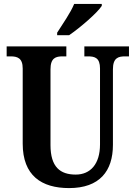

<svg xmlns="http://www.w3.org/2000/svg" viewBox="-20 -951 693 981"><path d="M272 -784V-771H333C390 -810 478 -886 500 -921V-931H359C341 -886 299 -827 272 -784ZM333 10C489 10 557 -77 557 -211V-597C557 -655 584 -663 619 -663H639V-714H411V-663H430C465 -663 491 -655 491 -601V-213C491 -113 442 -59 367 -59C288 -59 238 -97 238 -210V-597C238 -655 265 -663 300 -663H319V-714H14V-663H34C68 -663 96 -655 96 -601V-217C96 -54 192 10 333 10Z"/></svg>

Font: Noto Serif Sinhala Condensed
Style: Bold
Weight: 700
Width: 3
Designer: Jelle Bosma - Monotype Design Team
Foundry: Monotype Imaging Inc.
Version: Version 2.007